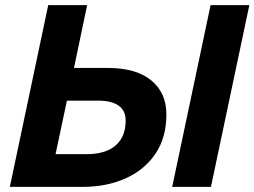

<svg xmlns="http://www.w3.org/2000/svg" viewBox="-20 -730 994 750"><path d="M652.6 0 802.6 -710H954L804 0ZM18.4 0 168.4 -710H320.4L269 -464.6H401.4Q511.8 -464.6 570.9 -415.9Q630 -367.2 630 -283.2Q630 -192.6 587.2 -129.4Q544.4 -66.2 470.4 -33.1Q396.4 0 302.8 0ZM197 -127.8H320.4Q365.4 -127.8 399.1 -141.9Q432.8 -156 451.8 -185.4Q470.8 -214.8 470.8 -259.2Q470.8 -298 443.4 -317.4Q416 -336.8 364.8 -336.8H241.4Z"/></svg>

Font: Geist
Style: Italic
Weight: 400
Italic angle: -12°
Designer: Basement.studio, Andrés Briganti, Mateo Zaragoza
Foundry: Basement.studio, Vercel, Andrés Briganti, Guido Ferreyra, Mateo Zaragoza
Version: Version 1.500